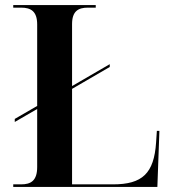

<svg xmlns="http://www.w3.org/2000/svg" viewBox="-20 -734 682 754"><path d="M32 0H598L606 -220H596L593 -175C585 -53 539 -10 424 -10H263V-385L411 -471V-482L263 -396V-639C263 -690 287 -704 325 -704H356V-714H32V-704H63C101 -704 126 -690 126 -638V-318L38 -267V-255L126 -306V-78C126 -24 101 -10 63 -10H32Z"/></svg>

Font: Noto Serif Display SemiBold
Style: Regular
Weight: 600
Designer: Monotype Design Team
Foundry: Monotype Imaging Inc.
Version: Version 2.009